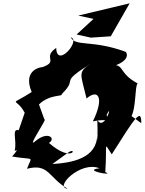

<svg xmlns="http://www.w3.org/2000/svg" viewBox="-20 -1030 872 1158"><path d="M761 -339 770 -323C803 -383 792 -508 810 -527C681 -595 742 -656 625 -633C627 -612 778 -657 739 -717C537 -792 434 -747 407 -805C470 -787 322 -615 319 -741C233 -682 337 -661 236 -625C243 -627 111 -619 171 -475C27 -382 74 -452 129 -350L93 -245C48 -255 83 -187 69 -123C60 -109 110 -152 53 -86C194 -62 172 -94 143 -12C275 -48 275 45 388 108C304 102 466 -62 580 -15C468 -2 681 34 615 8C627 -170 603 -176 654 -99C795 -322 833 -382 832 -287ZM390 -109C449 -151 421 -41 275 -168C320 -195 269 -242 195 -180C132 -124 271 -321 248 -309L215 -400C281 -464 361 -446 352 -462C459 -568 325 -519 530 -648C446 -594 467 -585 502 -436C571 -496 612 -444 540 -298C632 -318 643 -286 623 -336C665 -425 611 -233 567 -306C570 -210 569 -125 564 -248C585 -92 448 -49 296 -41ZM544 -916 442 -822 528 -803 648 -811 762 -1010 452 -936Z"/></svg>

Font: Asimov Silicon
Style: Regular
Weight: 400
Designer: Google
Version: Version 2.000980; 2014